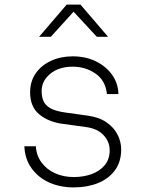

<svg xmlns="http://www.w3.org/2000/svg" viewBox="-20 -805 640 835"><path d="M301 10Q241 10 193.5 -11.5Q146 -33 117 -73.5Q88 -114 86 -169H136Q138 -129 160.5 -98.5Q183 -68 219.5 -51.5Q256 -35 301 -35Q342 -35 377.5 -47.5Q413 -60 435 -86Q457 -112 457 -152Q457 -188 431 -216.5Q405 -245 357 -252Q332 -256 306.5 -259Q281 -262 255 -266Q192 -274 151.5 -307Q111 -340 111 -403Q111 -452 136 -487Q161 -522 203 -541Q245 -560 296 -560Q353 -560 397.5 -538Q442 -516 468 -479Q494 -442 495 -396H445Q439 -455 395.5 -485Q352 -515 296 -515Q236 -515 198.5 -484Q161 -453 161 -409Q161 -386 168.5 -367Q176 -348 198 -335Q220 -322 262 -316Q287 -312 312 -309Q337 -306 362 -302Q412 -295 444 -272.5Q476 -250 491.5 -219Q507 -188 507 -155Q507 -101 479.5 -64Q452 -27 405.5 -8.5Q359 10 301 10ZM150 -645 270 -785H330L450 -645H401L300 -754L201 -645Z"/></svg>

Font: Tiny Thin
Style: Regular
Weight: 100
Monospace: yes
Designer: Philipp Nurullin, Konstantin Bulenkov
Foundry: JetBrains
Version: Version 2.251; ttfautohint (v1.8.4.7-5d5b)